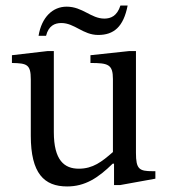

<svg xmlns="http://www.w3.org/2000/svg" viewBox="-20 -662 610 692"><path d="M222 10C286 10 333 -20 386 -72H391V5H413L540 -18V-45H530C482 -45 470 -52 470 -111V-478H446L306 -463V-435C370 -435 387 -430 387 -377V-114C347 -79 315 -54 264 -54C212 -54 174 -84 174 -186V-478H152L23 -463V-435C77 -434 91 -430 91 -376V-173C91 -37 139 10 222 10ZM146 -533C155 -569 177 -579 201 -579C249 -579 279 -536 334 -536C390 -536 425 -565 440 -642H414C402 -604 379 -595 356 -595C308 -595 278 -638 220 -638C170 -638 130 -600 119 -533Z"/></svg>

Font: STIX Two Text
Style: Regular
Weight: 400
Designer: Ross Mills, John Hudson & Paul Hanslow, Tiro Typeworks Ltd; with prior portions MicroPress Inc., and Coen Hoffman.
Foundry: Tiro Typeworks Ltd
Version: Version 2.13 b171